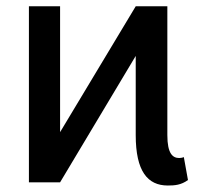

<svg xmlns="http://www.w3.org/2000/svg" viewBox="-20 -565 671 595"><path d="M166.2 0 400.6 -391.7V-146.3C400.6 -34.1 437.5 9.9 500 9.9C521.3 9.9 541.2 8.5 562.5 -7.1L549.7 -78.1C546.9 -76.7 541.2 -75.3 535.5 -75.3C515.6 -75.3 498.6 -88.1 498.6 -146.3V-545.5H400.6L166.2 -155.5V-545.5H69.6V0Z"/></svg>

Font: Magic Ui Pro
Style: Regular
Weight: 400
Designer: Stefan Endress, Andreas Faust
Version: Version 1.000;FEAKit 1.0